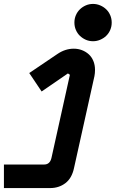

<svg xmlns="http://www.w3.org/2000/svg" viewBox="-20 -758 652 978"><path d="M549 -643Q549 -623 541.5 -605.5Q534 -588 521 -575.5Q508 -563 490.5 -555.5Q473 -548 454 -548Q434 -548 417 -555.5Q400 -563 387 -575.5Q374 -588 366.5 -605.5Q359 -623 359 -643Q359 -663 366.5 -680.5Q374 -698 387 -710.5Q400 -723 417 -730.5Q434 -738 454 -738Q473 -738 490.5 -730.5Q508 -723 521 -710.5Q534 -698 541.5 -680.5Q549 -663 549 -643ZM357 98Q346 150 313 175Q280 200 235 200H0V80H205Q234 80 242 47L336 -377L326 -384L192 -292L129 -386L274 -484Q313 -510 356 -510Q378 -510 397.5 -502.5Q417 -495 432 -481.5Q447 -468 455.5 -447.5Q464 -427 464 -402Q464 -385 461 -370Z"/></svg>

Font: Space Mono
Style: Bold Italic
Weight: 700
Italic angle: -12°
Monospace: yes
Designer: Colophon Foundry / Benjamin Critton
Foundry: Colophon Foundry
Version: Version 1.000;PS 1.000;hotconv 1.0.81;makeotf.lib2.5.63406